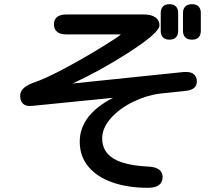

<svg xmlns="http://www.w3.org/2000/svg" viewBox="-20 -811 1040 915"><path d="M746 -749Q746 -769 756.5 -780Q767 -791 787 -791Q808 -791 818.5 -780Q829 -769 829 -749V-664Q829 -644 818.5 -633Q808 -622 787 -622Q767 -622 756.5 -633Q746 -644 746 -664ZM134 -415Q191 -433 288 -485Q385 -537 470 -589.5Q555 -642 555 -647H296Q267 -647 252 -659.5Q237 -672 237 -695Q237 -718 252 -730Q267 -742 296 -742H665Q701 -742 720.5 -728.5Q740 -715 740 -690Q740 -655 589 -558Q456 -473 326 -413L857 -468H868Q892 -468 905 -456Q918 -444 918 -423Q918 -383 865 -378L743 -365Q679 -357 615 -326Q551 -295 509 -248.5Q467 -202 467 -151Q467 -88 521.5 -55Q576 -22 690 -17Q722 -15 738.5 -2.5Q755 10 755 32Q755 84 685 84Q590 84 516.5 58.5Q443 33 401.5 -16.5Q360 -66 360 -136Q360 -263 519 -345L140 -307L125 -306Q101 -305 88.5 -318Q76 -331 76 -355Q76 -392 134 -415ZM852 -749Q852 -769 863 -780Q874 -791 895 -791Q916 -791 926.5 -780Q937 -769 937 -749V-664Q937 -644 926.5 -633Q916 -622 895 -622Q874 -622 863 -633Q852 -644 852 -664Z"/></svg>

Font: 寒蝉全圆体 Bold
Style: Regular
Weight: 700
Designer: Warren2060
      Designed by Motoya company      

      [Varela Round]
      Joe Prince(Latin component); Avraham Cornf
Foundry: ChillType
Version: Version 3.200